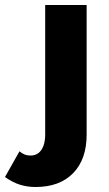

<svg xmlns="http://www.w3.org/2000/svg" viewBox="-90 -540 437 769"><path d="M257 -1Q257 98 203 153.5Q149 209 52 209L32 83Q51 83 64 73Q77 63 84 44Q91 25 91 -1ZM-12 66Q-3 74 8 78.5Q19 83 32 83L52 209Q20 209 -9.5 200Q-39 191 -70 169ZM91 0V-520H257V0Z"/></svg>

Font: Akshar Light
Style: Regular
Weight: 300
Designer: Tall Chai
Foundry: Tall Chai
Version: Version 1.100